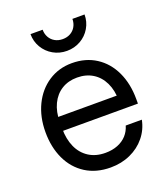

<svg xmlns="http://www.w3.org/2000/svg" viewBox="-136 -823 808 929"><g transform="rotate(-20 268.0 -358.5)"><path d="M35.2 -256.8Q35.2 -334.5 64.9 -396Q94.7 -457.5 147.9 -492.4Q201.2 -527.3 268.6 -527.3Q339.4 -527.3 392.3 -493.2Q445.3 -459 474.1 -397.7Q502.9 -336.4 502.9 -256.8V-233.9H79.1V-305.2H456.5L420.9 -280.3Q420.9 -332 402.1 -371.3Q383.3 -410.6 348.9 -431.9Q314.5 -453.1 268.6 -453.1Q223.1 -453.1 189 -431.9Q154.8 -410.6 136 -371.3Q117.2 -332 117.2 -280.3V-245.1Q117.2 -191.4 135.5 -150.4Q153.8 -109.4 189.5 -86.4Q225.1 -63.5 274.4 -63.5Q310.1 -63.5 338.1 -74.7Q366.2 -85.9 384.8 -106.4Q403.3 -127 411.1 -154.3H494.1Q484.4 -105.5 453.6 -67.9Q422.9 -30.3 376.5 -9.3Q330.1 11.7 274.4 11.7Q200.2 11.7 146.2 -22.7Q92.3 -57.1 63.7 -117.9Q35.2 -178.7 35.2 -256.8ZM129.4 -727.5H191.9Q191.9 -705.6 201.7 -688.2Q211.4 -670.9 228.8 -661.1Q246.1 -651.4 268.6 -651.4Q291 -651.4 308.3 -661.1Q325.7 -670.9 335.4 -688.2Q345.2 -705.6 345.2 -727.5H407.7Q407.7 -689.9 389.2 -658.5Q370.7 -627.1 338.9 -609Q307.1 -590.8 268.6 -590.8Q230 -590.8 198.2 -609Q166.5 -627.1 147.9 -658.5Q129.4 -689.9 129.4 -727.5Z"/></g></svg>

Font: Intratopia Thin
Style: Regular
Weight: 100
Designer: Rasmus Andersson
Foundry: rsms
Version: Version 3.000;Glyphs 3.2.3 (3260)